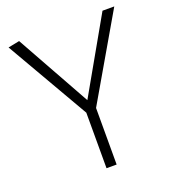

<svg xmlns="http://www.w3.org/2000/svg" viewBox="-126 -777 788 874"><g transform="rotate(-20 268.0 -340.0)"><path d="M241 0V-269L10 -669L65 -680L265 -321L469 -680H526L290 -274V0Z"/></g></svg>

Font: Palanquin Thin
Style: Regular
Weight: 250
Designer: Pria Ravichandran
Version: Version 1.001